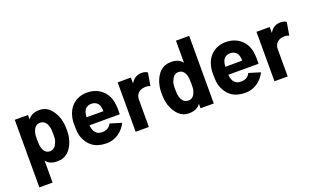

<svg xmlns="http://www.w3.org/2000/svg" viewBox="-91 -1191 3060 1869"><g transform="rotate(-20 1439.5 -256.5)"><path d="M57 -513V187H194V-41C220 -6 256 9 313 9C400 9 455 -47 485 -137C497 -185 500 -196 500 -247C500 -299 497 -316 485 -368C451 -463 396 -521 316 -521C258 -521 220 -503 194 -467V-513ZM195 -256C195 -289 195 -317 204 -338C216 -377 238 -402 277 -402C316 -402 340 -378 353 -338C361 -315 362 -289 362 -256C362 -218 361 -190 349 -168C335 -132 312 -108 277 -108C238 -108 216 -132 204 -169C197 -191 195 -219 195 -256Z M822 8C910 8 987 -43 1030 -128L911 -164C894 -128 864 -110 822 -109C772 -107 742 -133 731 -171C726 -182 724 -197 722 -214H1036C1037 -254 1037 -293 1032 -325C1019 -440 931 -522 806 -522C700 -522 619 -457 595 -357C587 -330 583 -294 585 -257C585 -211 588 -174 599 -142C634 -48 701 8 822 8ZM722 -297C723 -314 725 -328 728 -340C738 -379 764 -405 810 -405C854 -405 884 -379 892 -340C895 -328 897 -313 897 -297Z M1123 -1H1260V-286C1260 -339 1298 -373 1343 -377C1371 -383 1401 -376 1410 -368L1433 -502C1423 -511 1404 -520 1372 -520C1319 -520 1283 -492 1260 -451V-513H1123Z M1932 0V-700H1795V-471C1769 -506 1733 -522 1675 -522C1588 -522 1533 -466 1503 -376C1491 -328 1488 -317 1488 -266C1488 -214 1491 -197 1503 -145C1537 -50 1592 8 1672 8C1731 8 1769 -10 1795 -47V0ZM1626 -257C1626 -295 1627 -323 1639 -345C1653 -381 1676 -405 1711 -405C1750 -405 1772 -381 1784 -344C1791 -322 1793 -294 1793 -257C1793 -224 1793 -196 1784 -175C1772 -136 1750 -111 1711 -111C1672 -111 1648 -135 1635 -175C1627 -198 1626 -224 1626 -257Z M2260 8C2348 8 2425 -43 2468 -128L2349 -164C2332 -128 2302 -110 2260 -109C2210 -107 2180 -133 2169 -171C2164 -182 2162 -197 2160 -214H2474C2475 -254 2475 -293 2470 -325C2457 -440 2369 -522 2244 -522C2138 -522 2057 -457 2033 -357C2025 -330 2021 -294 2023 -257C2023 -211 2026 -174 2037 -142C2072 -48 2139 8 2260 8ZM2160 -297C2161 -314 2163 -328 2166 -340C2176 -379 2202 -405 2248 -405C2292 -405 2322 -379 2330 -340C2333 -328 2335 -313 2335 -297Z M2561 -1H2698V-286C2698 -339 2736 -373 2781 -377C2809 -383 2839 -376 2848 -368L2871 -502C2861 -511 2842 -520 2810 -520C2757 -520 2721 -492 2698 -451V-513H2561Z"/></g></svg>

Font: Vanilla Cream ExtraBold
Style: Regular
Weight: 800
Designer: Jeremy Tribby, Jinavaṁso
Foundry: Tribby Type
Version: Version 1.422;Glyphs 3.1.2 (3151)